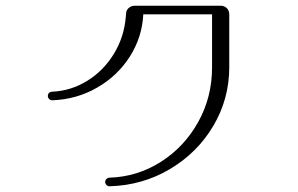

<svg xmlns="http://www.w3.org/2000/svg" viewBox="-20 -705 1040 670"><path d="M347 -70Q347 -76 351.5 -80.5Q356 -85 362 -85Q459 -88 541 -140Q623 -192 671.5 -279Q720 -366 720 -470V-655H480Q476 -575 433 -507.5Q390 -440 318.5 -399Q247 -358 162 -355Q156 -355 151.5 -359.5Q147 -364 147 -370Q147 -377 151.5 -381Q156 -385 162 -385Q228 -388 284.5 -423Q341 -458 377 -516.5Q413 -575 419 -646L420 -658Q420 -669 429 -677Q438 -685 450 -685H750Q763 -685 771.5 -676.5Q780 -668 780 -655V-470Q780 -360 724.5 -266Q669 -172 573 -115Q477 -58 362 -55Q356 -55 351.5 -59.5Q347 -64 347 -70Z"/></svg>

Font: GL-CurulMinamoto Light
Style: Regular
Weight: 300
Designer: Eunice (kana); Ryoko NISHIZUKA 西塚涼子 (ideographs); Frank Grießhammer (Latin, Greek & Cyrillic); Wenlong ZHANG
Foundry: Gutenberg Labo; Adobe
Version: Version 1.002